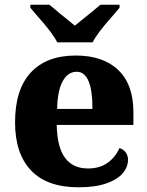

<svg xmlns="http://www.w3.org/2000/svg" viewBox="-20 -786 626 816"><path d="M44 -266Q44 -406 111 -478Q178 -550 302 -550Q418 -550 482.5 -488.5Q547 -427 547 -309V-255H221Q223 -160 256.5 -115Q290 -70 354 -70Q403 -70 436.5 -93.5Q470 -117 488 -157Q505 -151 514.5 -138Q524 -125 524 -107Q524 -76 501.5 -49.5Q479 -23 432 -6.5Q385 10 314 10Q180 10 112 -61.5Q44 -133 44 -266ZM373 -323Q373 -481 306 -481Q268 -481 246 -440Q224 -399 223 -323ZM137 -720 109 -753V-766H190Q225 -736 298 -677Q383 -745 407 -766H488V-753L460 -720Q391 -643 374 -606H223Q206 -643 137 -720Z"/></svg>

Font: Noto Serif ExtraBold
Style: Regular
Weight: 800
Designer: Monotype Design Team
Foundry: Monotype Imaging Inc.
Version: Version 1.001